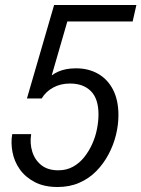

<svg xmlns="http://www.w3.org/2000/svg" viewBox="-20 -740 567 770"><path d="M211 10Q157 10 119 -10Q81 -30 59 -61.5Q37 -93 30 -130.5Q23 -168 29 -202H105Q99 -165 109.5 -131.5Q120 -98 146 -77.5Q172 -57 214 -57Q247 -57 273 -71.5Q299 -86 318 -110Q337 -134 350 -163Q363 -192 369 -223Q375 -254 375 -281Q375 -344 344.5 -374.5Q314 -405 261 -405Q223 -405 193.5 -389Q164 -373 147 -345H88L197 -720H527L512 -654H232L257 -678L178 -405L165 -416Q183 -439 213 -452.5Q243 -466 285 -466Q335 -466 373.5 -444Q412 -422 433.5 -380Q455 -338 455 -278Q455 -239 445 -198.5Q435 -158 415 -120.5Q395 -83 366 -53.5Q337 -24 298 -7Q259 10 211 10Z"/></svg>

Font: Instrument Sans SemiCondensed
Style: Italic
Weight: 400
Width: 4
Italic angle: -13°
Designer: Rodrigo Fuenzalida
Foundry: fragTYPE
Version: Version 1.000;gftools[0.9.28]